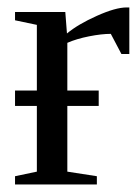

<svg xmlns="http://www.w3.org/2000/svg" viewBox="-20 -491 373 511"><path d="M159.2 -209V-34.2L237.8 -22V0H20V-22L78.1 -34.2V-209H20V-250H78.1V-424.8L20 -437V-459H153.8L158.2 -401.9Q187.5 -426.3 237.5 -448.7Q287.6 -471.2 316.9 -471.2H324.2V-347.2H303.2L274.9 -400.9Q250.5 -400.9 217 -394.3Q183.6 -387.7 159.2 -377V-250H242.7V-209Z"/></svg>

Font: Times New Roman
Style: Regular
Weight: 400
Designer: Steve Matteson
Foundry: Ascender Corporation
Version: Version 2.00.3